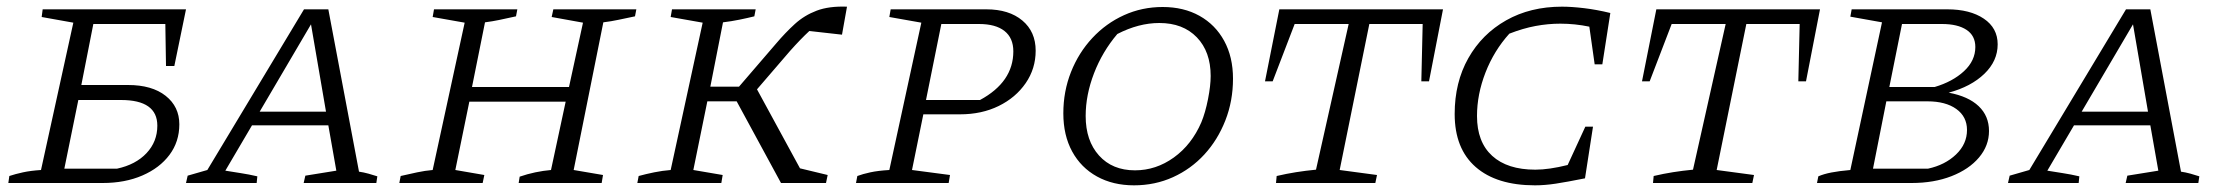

<svg xmlns="http://www.w3.org/2000/svg" viewBox="-20 -549 6680 576"><path d="M5 0 8 -21Q26 -27 49 -32Q72 -37 103 -39L200 -481L105 -498L108 -521H538L503 -351H478L476 -477H260L224 -294H364Q436 -294 477 -261.5Q518 -229 518 -176Q518 -124 488.5 -84.5Q459 -45 407 -22.5Q355 0 288 0ZM173 -43H331Q387 -55 419.5 -89.5Q452 -124 452 -172Q452 -249 343 -249H215Z M1057 -34Q1071 -32 1085.5 -28Q1100 -24 1112 -20L1109 0H891L896 -22L989 -37L965 -173H736L656 -37Q680 -33 703 -29.5Q726 -26 752 -20L750 0H538L543 -22L602 -39L892 -521H965ZM759 -214H958L913 -476Z M1178 0 1182 -21Q1208 -27 1231.5 -32Q1255 -37 1278 -39L1374 -481L1278 -498L1282 -521H1532L1528 -500Q1496 -493 1477 -489Q1458 -485 1435 -482L1396 -288H1687L1729 -481L1635 -498L1640 -521H1889L1885 -500Q1856 -494 1835 -489.5Q1814 -485 1790 -482L1701 -39L1789 -24L1785 0H1536L1539 -19Q1562 -27 1586 -32Q1610 -37 1633 -39L1677 -244H1388L1346 -39L1433 -24L1428 0Z M1892 0 1896 -21Q1918 -27 1942.5 -32Q1967 -37 1992 -39L2088 -481L1992 -498L1996 -521H2247L2243 -500Q2223 -495 2198.5 -490Q2174 -485 2149 -482L2111 -289H2197L2308 -418Q2336 -451 2364.5 -477Q2393 -503 2430 -517Q2467 -531 2521 -529L2506 -445L2408 -456Q2395 -444 2380.5 -429Q2366 -414 2350 -396L2251 -281L2380 -44L2463 -24L2458 0H2323L2190 -245H2102L2060 -39L2148 -24L2144 0Z M2548 0 2552 -21Q2568 -27 2591 -32Q2614 -37 2648 -39L2744 -481L2648 -498L2652 -521H2939Q3007 -521 3047 -487.5Q3087 -454 3087 -397Q3087 -343 3057 -299.5Q3027 -256 2976 -231Q2925 -206 2860 -206H2750L2716 -39L2830 -24L2826 0ZM2917 -477H2804L2758 -249H2920Q3020 -303 3020 -395Q3020 -435 2993.5 -456Q2967 -477 2917 -477Z M3382 7Q3319 7 3271 -19.5Q3223 -46 3196.5 -94.5Q3170 -143 3170 -209Q3170 -275 3193 -333Q3216 -391 3257 -435Q3298 -479 3352 -503.5Q3406 -528 3468 -528Q3531 -528 3578.5 -501.5Q3626 -475 3652.5 -426.5Q3679 -378 3679 -313Q3679 -246 3656 -187.5Q3633 -129 3593 -85.5Q3553 -42 3499 -17.5Q3445 7 3382 7ZM3385 -38Q3448 -38 3501.5 -76.5Q3555 -115 3584 -182Q3596 -211 3604 -251.5Q3612 -292 3612 -321Q3612 -394 3570.5 -437Q3529 -480 3458 -480Q3396 -480 3332 -447Q3287 -394 3262 -329Q3237 -264 3237 -201Q3237 -127 3277 -82.5Q3317 -38 3385 -38Z M4309 -521 4267 -305H4244L4248 -477H4088L3999 -39L4111 -24L4106 0H3808L3810 -21Q3840 -28 3868.5 -32.5Q3897 -37 3928 -40L4026 -477H3864L3798 -305H3775L3818 -521Z M4585 7Q4470 7 4407 -48Q4344 -103 4344 -207Q4344 -302 4385 -374.5Q4426 -447 4498.5 -488Q4571 -529 4666 -529Q4695 -529 4732.5 -524.5Q4770 -520 4811 -510L4787 -356H4764L4748 -469Q4705 -478 4661 -478Q4624 -478 4586.5 -471Q4549 -464 4508 -448Q4462 -397 4436.5 -331.5Q4411 -266 4411 -201Q4411 -123 4456.5 -81.5Q4502 -40 4586 -40Q4627 -40 4683 -54L4736 -169H4759L4735 -14Q4680 -3 4647 2Q4614 7 4585 7Z M5440 -521 5398 -305H5375L5379 -477H5219L5130 -39L5242 -24L5237 0H4939L4941 -21Q4971 -28 4999.5 -32.5Q5028 -37 5059 -40L5157 -477H4995L4929 -305H4906L4949 -521Z M5431 0 5435 -20Q5451 -27 5474 -31.5Q5497 -36 5531 -39L5626 -482L5531 -499L5535 -521H5822Q5890 -521 5931.5 -493Q5973 -465 5973 -416Q5973 -366 5933 -327.5Q5893 -289 5826 -271Q5885 -260 5916 -230.5Q5947 -201 5947 -156Q5947 -112 5917 -76.5Q5887 -41 5834.5 -20.5Q5782 0 5715 0ZM5806 -477H5686L5648 -288H5784Q5838 -304 5872 -335.5Q5906 -367 5906 -408Q5906 -442 5879.5 -459.5Q5853 -477 5806 -477ZM5599 -43H5764Q5815 -54 5848 -85.5Q5881 -117 5881 -159Q5881 -199 5849 -222Q5817 -245 5762 -245H5639Z M6523 -34Q6537 -32 6551.5 -28Q6566 -24 6578 -20L6575 0H6357L6362 -22L6455 -37L6431 -173H6202L6122 -37Q6146 -33 6169 -29.5Q6192 -26 6218 -20L6216 0H6004L6009 -22L6068 -39L6358 -521H6431ZM6225 -214H6424L6379 -476Z"/></svg>

Font: Piazzolla SC Light
Style: Italic
Weight: 300
Italic angle: -11.3°
Designer: Juan Pablo del Peral
Foundry: Huerta Tipografica
Version: Version 1.330